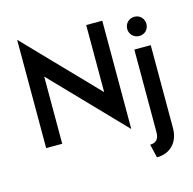

<svg xmlns="http://www.w3.org/2000/svg" viewBox="-121 -768 1111 1106"><g transform="rotate(-15 434.0 -215.0)"><path d="M579.2 20.8V-625H483.3V-225L77.1 -645.8V0H172.9V-400.7ZM763.2 -484.7C795.8 -484.7 820.1 -509.7 820.1 -541.7C820.1 -574.3 795.8 -599.3 763.2 -599.3C731.2 -599.3 705.6 -574.3 705.6 -541.7C705.6 -509.7 731.2 -484.7 763.2 -484.7ZM679.9 216.7C756.2 216.7 812.5 166 812.5 77.1V-416.7H714.6V76.4C714.6 120.1 693.1 136.1 661.1 136.1Z"/></g></svg>

Font: Afacad Medium
Style: Regular
Weight: 500
Designer: Kristian Moeller
Foundry: Dicotype
Version: Version 1.000